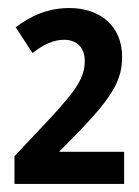

<svg xmlns="http://www.w3.org/2000/svg" viewBox="-20 -827 345 478"><path d="M16 -369H289V-449H127L181 -504C264 -591 284 -631 284 -686C284 -762 229 -807 153 -807C98 -807 56 -787 19 -759L61 -695C88 -716 113 -728 140 -728C170 -728 191 -709 191 -676C191 -632 168 -602 110 -538L16 -438Z"/></svg>

Font: Noto Sans Tamil Condensed SemiBold
Style: Regular
Weight: 600
Width: 3
Designer: Jelle Bosma - Monotype Design Team
Foundry: Monotype Imaging Inc.
Version: Version 2.004